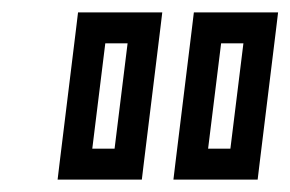

<svg xmlns="http://www.w3.org/2000/svg" viewBox="-20 -694 469 310"><path d="M212 -429 239 -649 242 -674H217H131H106L103 -649L76 -429L73 -404H98H184H209L212 -429ZM165 -454H129L150 -624H186L165 -454ZM399 -429 426 -649 429 -674H404H318H293L290 -649L263 -429L260 -404H285H371H396L399 -429ZM352 -454H316L337 -624H373L352 -454Z"/></svg>

Font: Gamestation Display Outline
Style: Italic
Weight: 400
Designer: Jonas Hecksher
Foundry: Jonas Hecksher, Playtypeª, e-types AS
Version: Version 1.003